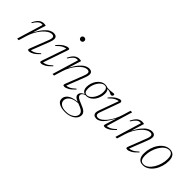

<svg xmlns="http://www.w3.org/2000/svg" viewBox="54 -1622 2801 2801"><g transform="rotate(45 1454.5 -222.0)"><path d="M39.5 -309.5 28.5 -315Q64 -385.5 97.5 -409.8Q131 -434 169.5 -434Q181.5 -434 193 -432.2Q204.5 -430.5 211 -428L148.5 -226.5Q191 -306.5 230 -352.2Q269 -398 304 -417Q339 -436 370.5 -436Q406.5 -436 422.5 -420.5Q438.5 -405 438.5 -377.5Q438.5 -347 420.5 -302.5L311 -22Q334 -22.5 366.8 -36.8Q399.5 -51 449 -97L457.5 -87.5Q406 -32 367.5 -11Q329 10 302.5 10Q281 10 276.8 1Q272.5 -8 281 -29.5L391 -312Q405 -348 405 -370Q405 -407 364.5 -407Q331 -407 295.2 -384.2Q259.5 -361.5 225.8 -322.2Q192 -283 164.5 -232.5Q137 -182 120 -126.5L81.5 0H49L171 -403.5Q168.5 -404.5 164 -405Q159.5 -405.5 151 -405.5Q121.5 -405.5 93.8 -380.5Q66 -355.5 39.5 -309.5Z M691 -670.5Q691 -686.5 701.8 -697Q712.5 -707.5 729.5 -707.5Q747.5 -707.5 757.8 -697Q768 -686.5 768 -670.5Q768 -654 757.8 -643Q747.5 -632 729.5 -632Q712.5 -632 701.8 -643Q691 -654 691 -670.5ZM532 -29.5 660.5 -403.5Q636 -402 602.2 -385.2Q568.5 -368.5 517.5 -317L508.5 -326Q563.5 -390.5 604.5 -413.2Q645.5 -436 670 -436Q692.5 -436 695.2 -427.2Q698 -418.5 690.5 -396.5L562 -22Q585 -23 617.5 -37.2Q650 -51.5 699 -97L707.5 -87.5Q656 -32 617.5 -11Q579 10 552.5 10Q530 10 527.2 1.2Q524.5 -7.5 532 -29.5Z M769.5 -309.5 758.5 -315Q794 -385.5 827.5 -409.8Q861 -434 899.5 -434Q911.5 -434 923 -432.2Q934.5 -430.5 941 -428L878.5 -226.5Q921 -306.5 960 -352.2Q999 -398 1034 -417Q1069 -436 1100.5 -436Q1136.5 -436 1152.5 -420.5Q1168.5 -405 1168.5 -377.5Q1168.5 -347 1150.5 -302.5L1041 -22Q1064 -22.5 1096.8 -36.8Q1129.5 -51 1179 -97L1187.5 -87.5Q1136 -32 1097.5 -11Q1059 10 1032.5 10Q1011 10 1006.8 1Q1002.5 -8 1011 -29.5L1121 -312Q1135 -348 1135 -370Q1135 -407 1094.5 -407Q1061 -407 1025.2 -384.2Q989.5 -361.5 955.8 -322.2Q922 -283 894.5 -232.5Q867 -182 850 -126.5L811.5 0H779L901 -403.5Q898.5 -404.5 894 -405Q889.5 -405.5 881 -405.5Q851.5 -405.5 823.8 -380.5Q796 -355.5 769.5 -309.5Z M1299 265Q1225 265 1176.2 238.8Q1127.5 212.5 1127.5 162Q1127.5 112 1172.8 74.5Q1218 37 1324 27Q1278.5 7.5 1264 -9Q1249.5 -25.5 1249.5 -43.5Q1249.5 -98.5 1319 -125.5Q1290.5 -134 1276.5 -158.5Q1262.5 -183 1262.5 -218Q1262.5 -256.5 1274.8 -295Q1287 -333.5 1310 -365.2Q1333 -397 1365 -416.5Q1397 -436 1436.5 -436Q1463.5 -436 1482.5 -425.5Q1522.5 -422 1546.8 -423.8Q1571 -425.5 1585.8 -428.5Q1600.5 -431.5 1612.5 -431.5Q1630 -431.5 1630 -414.5Q1630 -403.5 1621.8 -394.2Q1613.5 -385 1600.5 -385Q1591.5 -385 1581.8 -391Q1572 -397 1553.2 -403.8Q1534.5 -410.5 1499.5 -413Q1524.5 -387.5 1524.5 -339Q1524.5 -301 1512.2 -262.2Q1500 -223.5 1477 -191.8Q1454 -160 1422 -140.5Q1390 -121 1350.5 -121Q1342.5 -121 1335 -122Q1303 -110.5 1290.5 -95.2Q1278 -80 1278 -65Q1278 -43.5 1302.2 -25Q1326.5 -6.5 1382 14Q1451 39.5 1478.5 65.2Q1506 91 1506 123.5Q1506 163 1479.5 195Q1453 227 1406.5 246Q1360 265 1299 265ZM1350.5 -135Q1378.5 -135 1404 -153.5Q1429.5 -172 1449.2 -202Q1469 -232 1480.2 -267.8Q1491.5 -303.5 1491.5 -338.5Q1491.5 -382 1478 -402Q1464.5 -422 1436.5 -422Q1408.5 -422 1383 -403.5Q1357.5 -385 1337.8 -355Q1318 -325 1306.8 -289.2Q1295.5 -253.5 1295.5 -218.5Q1295.5 -175 1309 -155Q1322.5 -135 1350.5 -135ZM1165 157.5Q1165 200.5 1201.2 225.2Q1237.5 250 1299.5 250Q1356 250 1395 233.8Q1434 217.5 1454.2 191.8Q1474.5 166 1474.5 138Q1474.5 121 1465.8 105.5Q1457 90 1433 74.5Q1409 59 1362 42Q1353.5 39 1346 36Q1252.5 41.5 1208.8 76.8Q1165 112 1165 157.5Z M1844 -29.5 1896.5 -198.5Q1855.5 -119.5 1820.2 -74Q1785 -28.5 1753.2 -9.2Q1721.5 10 1691.5 10Q1659 10 1640.8 -5.2Q1622.5 -20.5 1622.5 -49.5Q1622.5 -69.5 1632.5 -98L1743.5 -403.5Q1719 -402.5 1685 -385.8Q1651 -369 1599 -317L1590 -326Q1645 -390.5 1686 -413.2Q1727 -436 1751.5 -436Q1764 -436 1772 -425.8Q1780 -415.5 1773 -396.5L1664 -94.5Q1655.5 -72 1655.5 -54Q1655.5 -17 1699 -17Q1728.5 -17 1760.8 -39.8Q1793 -62.5 1824.5 -102Q1856 -141.5 1882.2 -192.5Q1908.5 -243.5 1925.5 -299.5L1964 -426H1996.5L1874.5 -22Q1897.5 -22.5 1930.5 -36.5Q1963.5 -50.5 2013.5 -97L2022 -87.5Q1970.5 -32 1932 -11Q1893.5 10 1867 10Q1844 10 1840.5 1.8Q1837 -6.5 1844 -29.5Z M2067.5 -309.5 2056.5 -315Q2092 -385.5 2125.5 -409.8Q2159 -434 2197.5 -434Q2209.5 -434 2221 -432.2Q2232.5 -430.5 2239 -428L2176.5 -226.5Q2219 -306.5 2258 -352.2Q2297 -398 2332 -417Q2367 -436 2398.5 -436Q2434.5 -436 2450.5 -420.5Q2466.5 -405 2466.5 -377.5Q2466.5 -347 2448.5 -302.5L2339 -22Q2362 -22.5 2394.8 -36.8Q2427.5 -51 2477 -97L2485.5 -87.5Q2434 -32 2395.5 -11Q2357 10 2330.5 10Q2309 10 2304.8 1Q2300.5 -8 2309 -29.5L2419 -312Q2433 -348 2433 -370Q2433 -407 2392.5 -407Q2359 -407 2323.2 -384.2Q2287.5 -361.5 2253.8 -322.2Q2220 -283 2192.5 -232.5Q2165 -182 2148 -126.5L2109.5 0H2077L2199 -403.5Q2196.5 -404.5 2192 -405Q2187.5 -405.5 2179 -405.5Q2149.5 -405.5 2121.8 -380.5Q2094 -355.5 2067.5 -309.5Z M2769.5 -436Q2823 -436 2850.5 -401.8Q2878 -367.5 2878 -303.5Q2878 -245 2861 -189Q2844 -133 2813 -88.2Q2782 -43.5 2740.2 -16.8Q2698.5 10 2649 10Q2596 10 2568.2 -24.2Q2540.5 -58.5 2540.5 -122.5Q2540.5 -181 2557.5 -237Q2574.5 -293 2605.5 -337.8Q2636.5 -382.5 2678.2 -409.2Q2720 -436 2769.5 -436ZM2647.5 -6Q2689 -6 2725 -34.2Q2761 -62.5 2787.8 -107.8Q2814.5 -153 2829.5 -205.8Q2844.5 -258.5 2844.5 -308Q2844.5 -367.5 2826 -393.8Q2807.5 -420 2771 -420Q2729.5 -420 2693.5 -391.8Q2657.5 -363.5 2630.8 -318.2Q2604 -273 2589 -220.2Q2574 -167.5 2574 -118Q2574 -58.5 2592.5 -32.2Q2611 -6 2647.5 -6Z"/></g></svg>

Font: Newsreader 16pt ExtraLight
Style: Italic
Weight: 275
Italic angle: -17°
Designer: Hugues Gentile
Foundry: Production Type
Version: Version 1.003; ttfautohint (v1.8.3)